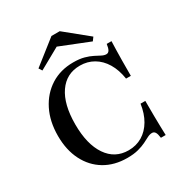

<svg xmlns="http://www.w3.org/2000/svg" viewBox="-180 -896 980 1037"><g transform="rotate(-30 310.5 -377.0)"><path d="M315.3 11.3Q234.7 11.3 175 -24.6Q115.3 -60.5 82.3 -125.8Q49.2 -191.1 49.2 -279Q49.2 -369.4 83.5 -437.5Q117.7 -505.6 178.2 -544Q238.7 -582.3 318.5 -582.3Q358.1 -582.3 385.9 -574.6Q413.7 -566.9 433.9 -556.5Q454 -546 469 -538.3Q483.9 -530.6 496.8 -530.6Q508.9 -530.6 515.7 -541.9Q522.6 -553.2 525.8 -578.2H555.6Q554.8 -554 554 -526.6Q553.2 -499.2 552.8 -460.5Q552.4 -421.8 552.4 -363.7H522.6Q513.7 -421.8 488.7 -463.3Q463.7 -504.8 425.8 -527Q387.9 -549.2 341.1 -549.2Q256.5 -549.2 208.9 -480.2Q161.3 -411.3 161.3 -286.3Q161.3 -162.1 209.3 -91.5Q257.3 -21 341.9 -21Q389.5 -21 427.4 -43.5Q465.3 -66.1 489.9 -108.1Q514.5 -150 522.6 -207.3H552.4Q552.4 -151.6 552.8 -112.9Q553.2 -74.2 554 -46Q554.8 -17.7 555.6 7.3H525.8Q522.6 -18.5 515.7 -29Q508.9 -39.5 496.8 -39.5Q483.1 -39.5 468.1 -31.9Q453.2 -24.2 433.1 -14.1Q412.9 -4 384.3 3.6Q355.6 11.3 315.3 11.3ZM153.2 -627.4 140.3 -647.6 288.7 -764.5H340.3L483.1 -648.4L467.7 -627.4L261.3 -709.7L302.4 -710.5Z"/></g></svg>

Font: Playfair SemiBold
Style: Regular
Weight: 600
Designer: Claus Eggers Sørensen
Foundry: Claus Eggers Sørensen
Version: Version 2.001;gftools[0.9.30]